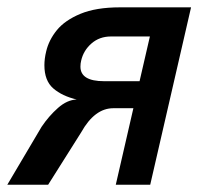

<svg xmlns="http://www.w3.org/2000/svg" viewBox="-44 -508 569 528"><path d="M70.3 -159.2Q90.3 -189 115.5 -211.2Q140.6 -233.4 167 -234.4Q127 -243.7 102.5 -264.9Q78.1 -286.1 78.1 -328.6Q78.1 -346.7 83 -366.7Q90.3 -397.9 112.3 -425Q134.3 -452.1 177.2 -470Q220.2 -487.8 285.6 -487.8H481.4L369.1 0H274.4L322.8 -210.4H267.6Q216.3 -210.4 179.2 -144L88.4 0H-23.9ZM339.8 -284.7 368.2 -407.7H261.2Q229.5 -407.7 207.5 -388.4Q185.5 -369.1 179.2 -341.3Q177.2 -333.5 177.2 -324.7Q177.2 -284.7 242.2 -284.7Z"/></svg>

Font: Acari Sans Medium
Style: Italic
Weight: 500
Italic angle: -13°
Designer: Alfredo Marco Pradil and Stefan Peev
Foundry: Hanken Design Co.
Version: Version 1.045